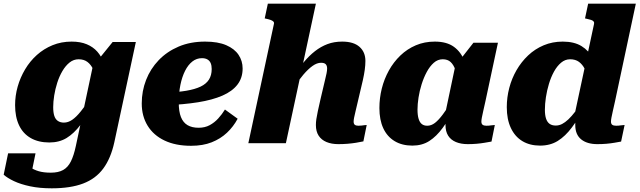

<svg xmlns="http://www.w3.org/2000/svg" viewBox="-51 -778 3474 1043"><path d="M361 15 455 -427 463 -429 561 -550H687L570 -5Q551 82 510 137.5Q469 193 400.5 219Q332 245 230 245Q164 245 112.5 234Q61 223 25 206Q-11 189 -31 171L-7 55H142L115 187Q102 184 94 173.5Q86 163 83 150Q80 137 81.5 125Q83 113 88 107Q99 119 115.5 131.5Q132 144 159 152Q186 160 225 160Q266 160 292 145.5Q318 131 334 99Q350 67 361 15ZM527 -363 472 -346Q466 -378 454.5 -402.5Q443 -427 424 -441.5Q405 -456 376 -456Q349 -456 327 -438.5Q305 -421 288 -392Q271 -363 260 -328.5Q249 -294 243.5 -259.5Q238 -225 238 -196Q238 -167 244 -148.5Q250 -130 263.5 -121Q277 -112 296 -112Q319 -112 341 -127Q363 -142 387.5 -172.5Q412 -203 444 -249L460 -214Q422 -147 386.5 -100Q351 -53 311 -28.5Q271 -4 217 -4Q158 -4 116 -28Q74 -52 52.5 -97.5Q31 -143 31 -207Q31 -258 45 -307.5Q59 -357 85.5 -401.5Q112 -446 149.5 -479.5Q187 -513 234.5 -532.5Q282 -552 338 -552Q386 -552 420.5 -537.5Q455 -523 477.5 -497.5Q500 -472 512 -438Q524 -404 527 -363Z M987 14Q903 14 843 -14.5Q783 -43 751 -95Q719 -147 719 -216Q719 -283 742.5 -343.5Q766 -404 811 -451Q856 -498 919.5 -525Q983 -552 1063 -552Q1133 -552 1178 -532.5Q1223 -513 1245 -480Q1267 -447 1267 -406Q1267 -355 1239 -318.5Q1211 -282 1157 -258.5Q1103 -235 1025 -222.5Q947 -210 845 -206L849 -275Q914 -277 961 -285Q1008 -293 1038.5 -307.5Q1069 -322 1084 -345.5Q1099 -369 1099 -403Q1099 -422 1093.5 -435Q1088 -448 1076 -455Q1064 -462 1046 -462Q1017 -462 994 -444Q971 -426 954.5 -393.5Q938 -361 929 -317Q920 -273 920 -221Q920 -172 932 -142Q944 -112 968 -98Q992 -84 1028 -84Q1062 -84 1088 -98Q1114 -112 1134.5 -134.5Q1155 -157 1171 -183L1240 -133Q1217 -90 1182 -57Q1147 -24 1099 -5Q1051 14 987 14Z M1298 0H1502L1665 -758H1404L1387 -678L1396 -676Q1410 -673 1419.5 -669.5Q1429 -666 1434 -661Q1439 -656 1437 -648ZM1893 -227 1920 -342Q1927 -373 1930.5 -399Q1934 -425 1934 -447Q1934 -495 1902 -523.5Q1870 -552 1808 -552Q1764 -552 1728 -538.5Q1692 -525 1660 -500Q1628 -475 1599.5 -440.5Q1571 -406 1542 -363L1544 -301Q1571 -342 1597 -372.5Q1623 -403 1647 -420Q1671 -437 1693 -437Q1711 -437 1718.5 -429Q1726 -421 1726 -406Q1726 -395 1723 -380Q1720 -365 1715 -345L1690 -239Q1681 -200 1675.5 -174Q1670 -148 1667.5 -131Q1665 -114 1665 -99Q1665 -64 1680 -41Q1695 -18 1722.5 -6.5Q1750 5 1787 5Q1813 5 1837 3Q1861 1 1883 -2.5Q1905 -6 1923 -10L1941 -99Q1936 -99 1929 -98Q1922 -97 1913.5 -96Q1905 -95 1896 -95Q1883 -95 1876.5 -100Q1870 -105 1870 -118Q1870 -125 1872.5 -138.5Q1875 -152 1880.5 -174Q1886 -196 1893 -227Z M2493 -329 2438 -336Q2432 -372 2422.5 -399Q2413 -426 2397 -441Q2381 -456 2354 -456Q2327 -456 2305.5 -437Q2284 -418 2267.5 -387.5Q2251 -357 2239.5 -320.5Q2228 -284 2222.5 -248Q2217 -212 2217 -183Q2217 -152 2223 -132.5Q2229 -113 2240.5 -104Q2252 -95 2270 -95Q2292 -95 2312 -110.5Q2332 -126 2355 -157Q2378 -188 2408 -235L2425 -198Q2388 -130 2354 -83.5Q2320 -37 2281 -12Q2242 13 2189 13Q2133 13 2092.5 -11.5Q2052 -36 2031 -81.5Q2010 -127 2010 -191Q2010 -245 2023 -297Q2036 -349 2061.5 -395Q2087 -441 2124 -476.5Q2161 -512 2208 -532Q2255 -552 2311 -552Q2376 -552 2415 -523.5Q2454 -495 2472.5 -445.5Q2491 -396 2493 -329ZM2654 -546 2586 -228Q2579 -196 2574 -174.5Q2569 -153 2566.5 -139Q2564 -125 2564 -118Q2564 -105 2571 -100Q2578 -95 2591 -95Q2605 -95 2617 -97Q2629 -99 2637 -99L2619 -9Q2602 -6 2581.5 -2.5Q2561 1 2538 3Q2515 5 2490 5Q2453 5 2425.5 -6.5Q2398 -18 2383.5 -41Q2369 -64 2369 -99Q2369 -106 2369.5 -116Q2370 -126 2371 -141L2361 -130L2423 -424L2434 -435L2521 -546Z M2883 13Q2827 13 2786.5 -11.5Q2746 -36 2724 -83Q2702 -130 2702 -196Q2702 -249 2715.5 -300.5Q2729 -352 2755 -397Q2781 -442 2818 -477Q2855 -512 2902.5 -532Q2950 -552 3006 -552Q3068 -552 3108 -527.5Q3148 -503 3169 -461Q3190 -419 3195 -366L3144 -349Q3137 -381 3125 -404.5Q3113 -428 3094 -442Q3075 -456 3046 -456Q3019 -456 2997 -437.5Q2975 -419 2958.5 -389Q2942 -359 2931 -322.5Q2920 -286 2914.5 -249.5Q2909 -213 2909 -182Q2909 -152 2915.5 -133Q2922 -114 2935 -105Q2948 -96 2968 -96Q2986 -96 3002.5 -104.5Q3019 -113 3036.5 -129.5Q3054 -146 3074 -172Q3094 -198 3119 -232L3129 -200Q3091 -133 3055.5 -85.5Q3020 -38 2979 -12.5Q2938 13 2883 13ZM3194 5Q3138 5 3106 -21Q3074 -47 3074 -99Q3074 -104 3074 -109.5Q3074 -115 3074.5 -123Q3075 -131 3076 -141L3065 -130L3176 -648Q3178 -656 3173.5 -661.5Q3169 -667 3159.5 -670Q3150 -673 3136 -676L3127 -678L3144 -758H3403L3290 -228Q3283 -196 3278 -174.5Q3273 -153 3270.5 -139Q3268 -125 3268 -118Q3268 -105 3275 -100Q3282 -95 3296 -95Q3309 -95 3321.5 -97Q3334 -99 3342 -99L3323 -9Q3307 -6 3286.5 -2.5Q3266 1 3243 3Q3220 5 3194 5Z"/></svg>

Font: Roboto Serif ExtraBold
Style: Italic
Weight: 800
Italic angle: -10°
Version: Version 1.007